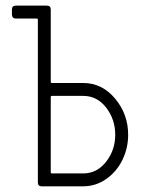

<svg xmlns="http://www.w3.org/2000/svg" viewBox="-20 -656 517 676"><path d="M272.9 -318.4H162.6Q158.7 -318.4 158.7 -314V-49.8Q158.7 -45.4 162.6 -45.4H272.9Q321.3 -45.4 353.5 -86.4Q385.7 -127.4 385.7 -181.6Q385.7 -235.8 353.8 -277.1Q321.8 -318.4 272.9 -318.4ZM431.2 -181.6Q431.2 -134.3 410.9 -92.8Q390.6 -51.3 353.8 -25.6Q316.9 0 272.9 0H127Q113.3 0 113.3 -13.7V-586.9Q113.3 -590.8 108.9 -590.8H36.1Q22 -590.8 22 -605.5V-622.6Q22 -636.2 36.1 -636.2H145Q158.7 -636.2 158.7 -622.6V-367.7Q158.7 -363.8 162.6 -363.8H272.9Q339.4 -363.8 385.3 -308.8Q431.2 -253.9 431.2 -181.6Z"/></svg>

Font: GOSTRUS
Style: type A
Weight: 200
Designer: Юрий и Татьяна Кривогуз
Version: Version 01.0